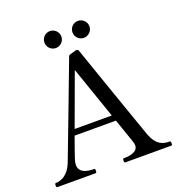

<svg xmlns="http://www.w3.org/2000/svg" viewBox="-158 -1041 1090 1171"><g transform="rotate(-20 387.0 -455.0)"><path d="M296 -800C326 -800 351 -825 351 -855C351 -885 326 -910 296 -910C265 -910 241 -885 241 -855C241 -825 265 -800 296 -800ZM478 -800C508 -800 533 -825 533 -855C533 -885 508 -910 478 -910C447 -910 423 -885 423 -855C423 -825 447 -800 478 -800ZM754 -27C706 -27 667 -41 639 -114C614 -182 425 -728 422 -736C421 -741 417 -744 413 -745C409 -746 406 -746 403 -745L362 -733C358 -732 355 -729 354 -725C325 -649 135 -144 123 -116C96 -47 49 -27 14 -27C9 -27 7 -22 7 -13C7 -5 8 0 14 0H263C268 0 269 -7 269 -13C269 -20 269 -27 263 -27C213 -27 166 -39 166 -88C166 -99 169 -113 174 -128C181 -149 198 -199 220 -259H488C515 -180 537 -117 541 -106C545 -95 547 -85 547 -77C547 -37 499 -27 455 -27C449 -27 448 -22 448 -13C448 -5 449 0 455 0H754C759 0 760 -7 760 -13C760 -20 760 -27 754 -27ZM234 -297C282 -429 342 -593 358 -635L475 -297Z"/></g></svg>

Font: Shippori Mincho OTF Medium
Style: Regular
Weight: 500
Designer: FONTDASU
Foundry: FONTDASU / Google Inc. / but / Adobe
Version: Version 3.300;hotconv 1.0.109;makeotfexe 2.5.65596